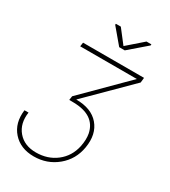

<svg xmlns="http://www.w3.org/2000/svg" viewBox="-218 -825 994 1124"><g transform="rotate(30 278.5 -263.5)"><path d="M492.7 -501.5H109.9L113.8 -528.3H525.9L522.5 -495.1L245.6 -220.2Q348.6 -220.2 399.2 -160.9Q449.7 -101.6 433.6 -5.4Q418.9 82.5 352.3 137.7Q285.6 192.9 195.8 192.9Q106 192.9 54.4 135Q2.9 77.1 14.6 -14.2H42Q30.3 64.5 73.5 115.5Q116.7 166.5 195.3 166.5Q274.9 166.5 332 122.1Q389.2 77.6 405.3 3.4Q415.5 -45.4 408.2 -84.5Q385.3 -195.3 240.2 -197.3L211.4 -197.8L215.3 -224.6ZM328.6 -629.4 432.1 -719.7H465.3L464.4 -711.9L347.7 -611.3H310.1L224.1 -713.4L225.1 -720.2H258.3Z"/></g></svg>

Font: Roboto Thin
Style: Italic
Weight: 250
Italic angle: -12°
Designer: Google
Version: Version 2.134; 2016